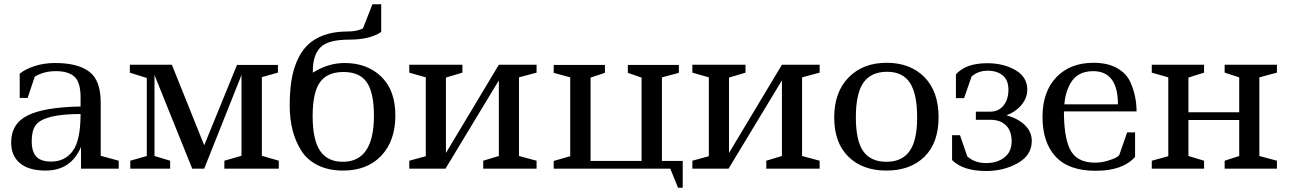

<svg xmlns="http://www.w3.org/2000/svg" viewBox="-20 -787 6017 896"><path d="M534 0H358V-101Q311 9 193 9Q114 9 73 -25.5Q32 -60 32 -122Q32 -210 109.5 -248.5Q187 -287 356 -290V-333Q356 -404 327 -429.5Q298 -455 241 -455Q184 -455 142 -429L109 -330H72V-443Q97 -464 141 -478.5Q185 -493 237 -493Q343 -493 396.5 -452.5Q450 -412 450 -309V-60L534 -37ZM219 -33Q283 -33 319.5 -82.5Q356 -132 356 -255Q184 -255 146 -202Q128 -177 128 -128Q128 -79 149.5 -56Q171 -33 219 -33Z M586 -485H782L933 -109L1086 -484H1277V-448L1202 -427V-60L1281 -37V0H1027V-37L1107 -60V-437L933 0H877L701 -437V-59L774 -37V0H588V-37L665 -59V-423L586 -448Z M1588 -493Q1693 -493 1759 -429.5Q1825 -366 1825 -248Q1825 -130 1759.5 -60.5Q1694 9 1581 9Q1513 9 1463 -16Q1413 -41 1386 -84Q1332 -169 1332 -294Q1332 -412 1358 -482Q1384 -556 1436 -594Q1500 -640 1601 -640Q1648 -640 1674 -655L1718 -767H1759V-638Q1707 -602 1609 -602Q1511 -602 1475.5 -566Q1440 -530 1440 -458V-448Q1512 -493 1588 -493ZM1580 -32Q1725 -32 1725 -247Q1725 -354 1692 -402.5Q1659 -451 1583 -451Q1507 -451 1473 -403Q1439 -355 1439 -245Q1439 -135 1473.5 -83.5Q1508 -32 1580 -32Z M2235 0V-37L2308 -59V-412L2059 0H1890V-37L1967 -58V-426L1890 -448V-485H2138V-448L2061 -425V-73L2308 -485H2484V-448L2402 -426V-59L2484 -37V0Z M3166 89H3144L3108 0H2564V-36L2641 -58V-426L2564 -447V-484H2803V-447L2736 -425V-36H2974V-425L2910 -447V-484H3148V-447L3069 -426V-36H3166Z M3556 0V-37L3629 -59V-412L3380 0H3211V-37L3288 -58V-426L3211 -448V-485H3459V-448L3382 -425V-73L3629 -485H3805V-448L3723 -426V-59L3805 -37V0Z M4260 -239Q4260 -347 4227 -399.5Q4194 -452 4119.5 -452Q4045 -452 4009.5 -401.5Q3974 -351 3974 -240Q3974 -129 4009 -80.5Q4044 -32 4116.5 -32Q4189 -32 4224.5 -81.5Q4260 -131 4260 -239ZM3873 -239Q3873 -357 3940 -425.5Q4007 -494 4117.5 -494Q4228 -494 4294 -427Q4360 -360 4360 -240Q4360 -120 4294 -55.5Q4228 9 4116.5 9Q4005 9 3939 -56Q3873 -121 3873 -239Z M4795 -129Q4795 -63 4730 -26Q4665 11 4582 11Q4474 11 4423 -40V-156H4460L4494 -57Q4529 -26 4581.5 -26Q4634 -26 4667.5 -52.5Q4701 -79 4701 -127.5Q4701 -176 4674.5 -202Q4648 -228 4602 -228H4534V-266H4602Q4640 -266 4663 -294.5Q4686 -323 4686 -368Q4686 -413 4659.5 -435Q4633 -457 4589 -457Q4545 -457 4514 -430L4479 -329H4441V-440Q4487 -492 4587 -492Q4663 -492 4718.5 -460Q4774 -428 4774 -368Q4774 -330 4747 -297.5Q4720 -265 4677 -249Q4731 -234 4763 -203Q4795 -172 4795 -129Z M5277 -169V-55Q5220 10 5093.5 10Q4967 10 4906 -56.5Q4845 -123 4845 -241Q4845 -359 4909.5 -426.5Q4974 -494 5083 -494Q5148 -494 5191.5 -470Q5235 -446 5254 -406Q5284 -340 5284 -267H4945Q4945 -154 4971 -95Q5001 -28 5089 -28Q5120 -28 5148.5 -36.5Q5177 -45 5190 -53Q5203 -61 5203 -63L5240 -169ZM5081 -455Q4996 -455 4965 -377Q4950 -342 4947 -300H5197Q5197 -455 5081 -455Z M5695 0V-37L5763 -59V-227H5526V-59L5599 -37V0H5355V-37L5432 -58V-426L5355 -448V-485H5599V-448L5526 -425V-263H5763V-426L5695 -448V-485H5939V-448L5857 -426V-59L5939 -37V0Z"/></svg>

Font: Ledger
Style: Regular
Weight: 400
Designer: Denis Masharov
Foundry: Denis Masharov
Version: 1.001